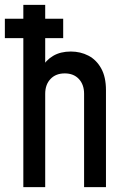

<svg xmlns="http://www.w3.org/2000/svg" viewBox="-29 -770 518 790"><path d="M-9 -613V-693H231V-613ZM67 0V-750H157V-469.5L141.5 -489.5Q159.5 -522.5 189.8 -540.2Q220 -558 262.5 -558Q302 -558 334.8 -541Q367.5 -524 387.2 -488.8Q407 -453.5 407 -399V0H317V-384Q317 -422 295.5 -445Q274 -468 237.5 -468Q200.5 -468 178.8 -445Q157 -422 157 -384V0Z"/></svg>

Font: Mohave Light Medium
Style: Regular
Weight: 500
Version: Version 2.003